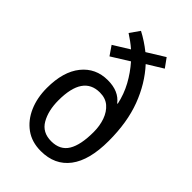

<svg xmlns="http://www.w3.org/2000/svg" viewBox="-229 -853 952 952"><g transform="rotate(45 247.0 -376.5)"><path d="M176 -763Q222 -739 266 -704L358 -761L392 -714L309 -663Q375 -591 412 -492.5Q449 -394 449 -264Q449 -129 396.5 -59.5Q344 10 246 10Q183 10 138.5 -22Q94 -54 70 -109Q46 -164 46 -233Q46 -347 97 -410.5Q148 -474 233 -474Q310 -474 347 -425L350 -426Q338 -482 311.5 -530.5Q285 -579 248 -621L155 -563L122 -611L206 -663Q190 -677 173.5 -689Q157 -701 140 -712ZM248 -403Q130 -403 130 -230Q130 -158 158 -109.5Q186 -61 248 -61Q310 -61 337.5 -106.5Q365 -152 365 -242Q365 -286 352 -322.5Q339 -359 313.5 -381Q288 -403 248 -403Z"/></g></svg>

Font: Noto Sans Hebrew Condensed
Style: Regular
Weight: 400
Width: 3
Designer: Monotype Design Team
Foundry: Monotype Imaging Inc.
Version: Version 2.004; ttfautohint (v1.8.4.7-5d5b)